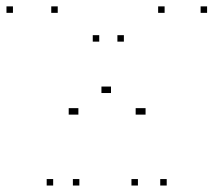

<svg xmlns="http://www.w3.org/2000/svg" viewBox="-20 -563 660 593"><path d="M494.9 10V-10H474.9V10ZM619.6 -523.3V-543.3H599.6V-523.3ZM488.4 -523.3V-543.3H468.4V-523.3ZM429.6 -209V-229H409.6V-209ZM419 -209V-229H399V-209ZM362.6 -434.4V-454.4H342.6V-434.4ZM286.5 -434.4V-454.4H266.5V-434.4ZM222.1 -209V-229H202.1V-209ZM212.2 -209V-229H192.2V-209ZM158.3 -523.3V-543.3H138.3V-523.3ZM20 -523.3V-543.3H0V-523.3ZM144.2 10V-10H124.2V10ZM225.1 10V-10H205.1V10ZM313.3 -275.7V-295.7H293.3V-275.7ZM322.8 -275.7V-295.7H302.8V-275.7ZM406 10V-10H386V10Z"/></svg>

Font: Monaspace Argon Dots Var
Style: Regular
Weight: 400
Designer: Riley Cran and the Lettermatic Team
Version: Version 1.100 (Monaspace Argon Dots)